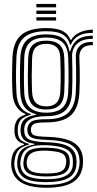

<svg xmlns="http://www.w3.org/2000/svg" viewBox="-20 -746 478 944"><path d="M208.2 177Q125.2 177 82.6 150.1Q40 123.2 35.2 68.2Q34.8 59.8 35.1 51.8Q35.5 43.8 36.8 35.5Q40 8.5 55.5 -9Q71 -26.5 98.2 -34.2V-38.5Q76.5 -44.8 65.2 -57.2Q54 -69.8 51.5 -92.2Q51 -97.5 51 -104.1Q51 -110.8 51.5 -116.8Q53.5 -140.8 64.5 -157.1Q75.5 -173.5 104.8 -182V-186Q80.8 -194.2 62.4 -219.9Q44 -245.5 41.5 -288.2Q40.5 -309.2 39.9 -330.4Q39.2 -351.5 39.2 -373.1Q39.2 -394.8 39.9 -417.2Q40.5 -439.8 41.2 -463.5Q45 -541 85 -574.5Q125 -608 207.5 -608Q261.2 -608 288.6 -593.1Q316 -578.2 326.5 -550.2H330.5Q341.5 -569.5 360.5 -580.5Q379.5 -591.5 400.2 -596Q421 -600.5 436.5 -600V-584.2Q391.5 -584.8 365 -568.9Q338.5 -553 328.8 -526.5H324.2Q315.8 -559.2 289.2 -575.9Q262.8 -592.5 207.5 -592.5Q135.5 -592.5 99.6 -562.6Q63.8 -532.8 60.8 -463.8Q59.2 -431 58.8 -402.4Q58.2 -373.8 58.8 -346.4Q59.2 -319 60.8 -289.5Q63.2 -242.8 82.4 -218.1Q101.5 -193.5 131 -185.5V-181.5Q98 -173.2 83.9 -158.1Q69.8 -143 67.8 -116.8Q67.2 -110 67.2 -104.2Q67.2 -98.5 67.8 -92Q69.8 -70 81 -58.9Q92.2 -47.8 121.8 -39V-34.8Q88 -25.8 72.6 -9.4Q57.2 7 53 35.5Q51.5 44 50.5 50.9Q49.5 57.8 50.8 68.2Q56 117 92.9 140Q129.8 163 208.2 163Q289.2 163 326.8 139.6Q364.2 116.2 370.5 65Q371.8 56 371.6 48.1Q371.5 40.2 370 31Q364 -14.5 327.1 -35.2Q290.2 -56 211.5 -58.2Q177.8 -59.2 158 -62.9Q138.2 -66.5 129 -73.6Q119.8 -80.8 116.5 -91.8Q115 -96.5 114.5 -104.8Q114 -113 115 -117.2Q120 -142.8 140.4 -151.5Q160.8 -160.2 207.8 -159.8Q281.5 -159.2 315.1 -191.4Q348.8 -223.5 352.5 -290Q354 -321 354.4 -347Q354.8 -373 354.2 -400.9Q353.8 -428.8 352.8 -465.8Q351.5 -500.5 373 -520.9Q394.5 -541.2 436.5 -539.8V-524Q401.2 -524.8 385.2 -508.2Q369.2 -491.8 370.2 -463.8Q371.2 -432.8 371.9 -405.1Q372.5 -377.5 372.2 -349.4Q372 -321.2 370.2 -289.2Q365.8 -212 327.4 -178.1Q289 -144.2 207.5 -144.2Q181 -144.2 165.2 -141.9Q149.5 -139.5 141.9 -133Q134.2 -126.5 132.2 -114Q132 -112.5 131.9 -106.5Q131.8 -100.5 133 -97.5Q135.8 -88.5 143.2 -83.5Q150.8 -78.5 166.9 -76.4Q183 -74.2 211.8 -73.2Q298.2 -71.2 340.5 -45.9Q382.8 -20.5 387.5 31.2Q388.2 40.5 388.2 49Q388.2 57.5 387.5 65.2Q381.8 122.2 338.8 149.6Q295.8 177 208.2 177ZM208.2 135Q255.8 135 283.5 126.4Q311.2 117.8 323.8 102.2Q336.2 86.8 338 66.2Q338.8 56 338.5 48.1Q338.2 40.2 337 31Q334.2 11 320.8 -2.1Q307.2 -15.2 280.5 -22.6Q253.8 -30 211 -32Q149 -35 119.5 -18.9Q90 -2.8 82.2 36Q80.8 43.5 80.1 51Q79.5 58.5 81 69.2Q85.5 104.8 116 119.9Q146.5 135 208.2 135ZM208.2 121.5Q151.2 121.5 125.2 109Q99.2 96.5 95.8 68.2Q94.5 59.8 95.1 52.1Q95.8 44.5 97.5 35.5Q103.5 2.2 130.4 -9.5Q157.2 -21.2 212.8 -19.8Q248 -18.8 271 -13Q294 -7.2 306.2 3.5Q318.5 14.2 321.2 31Q323.2 42 323.2 49.5Q323.2 57 321.8 65.5Q317.5 95.5 291.1 108.5Q264.8 121.5 208.2 121.5ZM208.2 107.2Q239 107.2 259.1 103.2Q279.2 99.2 290 90Q300.8 80.8 303.5 65.2Q305.5 57 305.6 48.5Q305.8 40 303 31Q300.8 19.5 290.8 12Q280.8 4.5 261.4 0.5Q242 -3.5 211.2 -5Q163.2 -7 141 3.4Q118.8 13.8 114.2 35.2Q111.2 43.8 111 52.5Q110.8 61.2 112.5 68.2Q116.2 88.2 138.4 97.8Q160.5 107.2 208.2 107.2ZM208.2 149.5Q134.8 149.5 102.1 130.4Q69.5 111.2 65 68Q64 58.5 64.5 51.2Q65 44 66.5 35.5Q70.5 4.5 89.5 -12.1Q108.5 -28.8 149 -35.2V-39.2Q117.2 -43.5 101.5 -55.8Q85.8 -68 82 -92Q81 -98.2 81 -104.2Q81 -110.2 81.5 -117Q83.5 -145 101.6 -160.1Q119.8 -175.2 156.5 -181.2V-185Q121.8 -193.2 102 -218Q82.2 -242.8 79.8 -291.2Q78.5 -317.2 78.1 -344.5Q77.8 -371.8 78.2 -401Q78.8 -430.2 80 -462.2Q82.8 -523.2 113.6 -550.1Q144.5 -577 207.5 -577Q261 -577 287.5 -557.8Q314 -538.5 321.2 -494.2H325.2Q333 -520 346.5 -536.9Q360 -553.8 382 -562Q404 -570.2 436.5 -570.5V-554.8Q386 -556 359.2 -531.1Q332.5 -506.2 334.5 -465.2Q335.5 -435.5 335.8 -405.1Q336 -374.8 335.8 -345.9Q335.5 -317 334.2 -291.8Q330.8 -230 300 -202.1Q269.2 -174.2 207.5 -174.8Q180.2 -175 156.9 -169.9Q133.5 -164.8 118.4 -152.9Q103.2 -141 100 -120.2Q98.8 -113.8 99 -105.5Q99.2 -97.2 100 -92.8Q105 -65.2 132 -56.6Q159 -48 211.5 -46.5Q257.5 -45.2 288.2 -37Q319 -28.8 335.4 -12.1Q351.8 4.5 355.2 31Q356.5 39 356.6 47.8Q356.8 56.5 355.8 65.5Q350.8 111.8 313.8 130.6Q276.8 149.5 208.2 149.5ZM207.5 -192Q259.2 -192 285.9 -215.4Q312.5 -238.8 315.2 -292Q316.8 -319.8 317.1 -346.8Q317.5 -373.8 317 -402.2Q316.5 -430.8 315.2 -462.8Q313.2 -516.5 286.1 -539Q259 -561.5 207.5 -561.5Q152.2 -561.5 126.8 -537.2Q101.2 -513 99.2 -461.5Q97.8 -413.5 97.6 -374.2Q97.5 -335 99.2 -290.5Q101.5 -239.2 128.6 -215.6Q155.8 -192 207.5 -192ZM207.5 -207.5Q163.8 -207.5 142 -228Q120.2 -248.5 118.5 -292.5Q116.8 -333.8 116.9 -374.1Q117 -414.5 118.5 -460.2Q120.2 -506.2 142.2 -526.1Q164.2 -546 207.5 -546Q250.2 -546 272.2 -526.4Q294.2 -506.8 296 -462.5Q297.2 -430.5 297.6 -402.2Q298 -374 297.6 -347.2Q297.2 -320.5 296 -293Q293.5 -247.8 271.4 -227.6Q249.2 -207.5 207.5 -207.5ZM207.5 -223Q239 -223 256.8 -239.6Q274.5 -256.2 276.5 -294.5Q278 -319.8 278.4 -345.9Q278.8 -372 278.2 -400.6Q277.8 -429.2 276.5 -461.8Q275.2 -499.2 257.1 -514.9Q239 -530.5 207.5 -530.5Q175 -530.5 157 -514.4Q139 -498.2 137.8 -459.5Q136.2 -416.5 136.1 -376.1Q136 -335.8 137.8 -293.5Q139.5 -256.2 157.1 -239.6Q174.8 -223 207.5 -223ZM158.8 -710V-726.5H255.8V-710ZM158.8 -645V-661.2H255.8V-645ZM158.8 -677.5V-693.8H255.8V-677.5Z"/></svg>

Font: Big Shoulders Inline Text Thin SemiBold
Style: Regular
Weight: 600
Version: Version 2.002